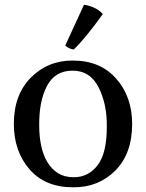

<svg xmlns="http://www.w3.org/2000/svg" viewBox="-20 -778 622 818"><path d="M39 -250Q39 -375 112 -448Q185 -521 291 -520Q407 -520 475 -443Q543 -366 543 -250Q543 -123 471 -51Q399 21 291 20Q172 20 105.5 -57Q39 -134 39 -250ZM435 -236Q437 -331 401 -404Q365 -477 289 -477Q215 -477 180.5 -412.5Q146 -348 147 -243Q147 -197 155.5 -157Q164 -117 182 -87Q200 -57 227.5 -40Q255 -23 293 -23Q355 -22 395 -73Q435 -124 435 -236ZM258 -584 338 -758Q391 -749 418 -718Q340 -610 294 -567Q271 -571 258 -584Z"/></svg>

Font: Alike
Style: Regular
Weight: 400
Designer: Cyreal (www.cyreal.org)
Foundry: Cyreal (www.cyreal.org)
Version: Version 1.212